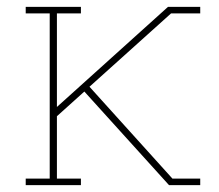

<svg xmlns="http://www.w3.org/2000/svg" viewBox="-20 -540 640 560"><path d="M55 0V-19H125V-501H55V-520H216V-501H146V-228L470 -520H564V-501H479L241 -287L483 -19H564V0H473L226 -273L146 -201V-19H216V0Z"/></svg>

Font: Iosevka Etoile Thin
Style: Regular
Weight: 100
Designer: Belleve Invis
Foundry: Belleve Invis
Version: Version 22.1.2; ttfautohint (v1.8.4)